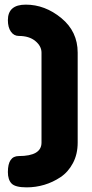

<svg xmlns="http://www.w3.org/2000/svg" viewBox="-20 -788 398 828"><path d="M95 20Q46 20 30 3.5Q14 -13 14 -46Q14 -115 61 -115Q159 -115 159 -173V-561Q159 -589 132.5 -611Q106 -633 61 -633Q40 -633 27 -651.5Q14 -670 14 -701Q14 -768 91 -768Q174 -768 244.5 -710Q315 -652 315 -561V-173Q315 -123 294.5 -84.5Q274 -46 241 -24Q208 -2 171 9Q134 20 95 20Z"/></svg>

Font: Dosis
Style: ExtraBold
Weight: 800
Designer: EdgarTolentino, PabloImpallari, IginoMarini
Foundry: EdgarTolentino, PabloImpallari, IginoMarini
Version: Version 1.007